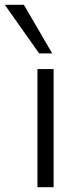

<svg xmlns="http://www.w3.org/2000/svg" viewBox="-57 -775 340 795"><path d="M98 0V-489H165V0ZM105 -554 -37 -755H42L159 -554Z"/></svg>

Font: Nunito Sans 10pt SemiExpanded Light
Style: Regular
Weight: 300
Width: 6
Designer: Vernon Adams
Foundry: Vernon Adams
Version: Version 3.101;gftools[0.9.27]